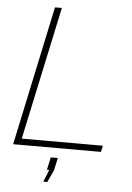

<svg xmlns="http://www.w3.org/2000/svg" viewBox="-59 -754 671 974"><g transform="rotate(5 276.5 -267.0)"><path d="M181 -710H216L71 -32H484L477 0H30ZM199 176 224 114H212L226 50H262L248 114L219 176Z"/></g></svg>

Font: Raleway-v4020 ExtraLight
Style: Italic
Weight: 275
Italic angle: -12°
Designer: Matt McInerney, Pablo Impallari, Rodrigo Fuenzalida
Foundry: Matt McInerney, Pablo Impallari, Rodrigo Fuenzalida
Version: Version 4.020;PS 004.020;hotconv 1.0.88;makeotf.lib2.5.64775